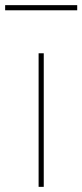

<svg xmlns="http://www.w3.org/2000/svg" viewBox="-66 -726 320 746"><path d="M104 0H84V-519H104ZM234 -686H-46V-706H234Z"/></svg>

Font: Raleway
Style: Thin
Weight: 100
Designer: Matt McInerney, Pablo Impallari, Rodrigo Fuenzalida
Foundry: Matt McInerney, Pablo Impallari, Rodrigo Fuenzalida
Version: Version 3.000